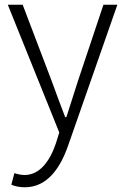

<svg xmlns="http://www.w3.org/2000/svg" viewBox="-20 -553 530 813"><path d="M85 240C183 240 237 154 269 62L477 -533H418L309 -207C294 -161 277 -105 261 -57H256C237 -105 217 -161 200 -207L76 -533H13L231 8L217 53C191 130 148 188 84 188C69 188 52 184 41 180L28 229C43 236 64 240 85 240Z"/></svg>

Font: Noto Sans Japanese Light
Style: Regular
Weight: 300
Designer: Ryoko NISHIZUKA (kana & ideographs); Paul D. Hunt (Latin, Greek & Cyrillic); Wenlong ZHANG (bopomofo); Sandoll Communica
Foundry: Adobe Systems Incorporated
Version: Version 1.000;PS 1;hotconv 1.0.78;makeotf.lib2.5.61930